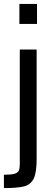

<svg xmlns="http://www.w3.org/2000/svg" viewBox="-29 -763 280 980"><path d="M70 -641V-743H160V-641ZM72 74V-510H158V50Q158 118 143 148.5Q128 179 95 188Q62 197 -9 197V129Q28 129 45 124Q62 119 67 108Q72 97 72 74Z"/></svg>

Font: Saira Semi Condensed
Style: Regular
Weight: 400
Width: 4
Designer: Hector Gatti with collaboration of the Omnibus-Type team
Foundry: Omnibus-Type
Version: Version 1.001; ttfautohint (v1.8)